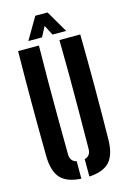

<svg xmlns="http://www.w3.org/2000/svg" viewBox="-144 -1037 734 1112"><g transform="rotate(-15 223.0 -481.5)"><path d="M36.9 -170.5Q34.9 -326.9 34.9 -485.4Q34.9 -643.9 36.9 -800H161.7Q159.9 -695.9 159.6 -584.9Q159.2 -473.9 159.8 -363Q160.4 -252.1 161.4 -147.9Q161.4 -126.8 171.1 -113.8Q180.7 -100.7 199.6 -95.9V8.5Q113.5 3.6 75.9 -38.4Q38.2 -80.5 36.9 -170.5ZM247.7 8.5V-95.9Q266.5 -100.7 275.6 -113.8Q284.7 -126.8 284.7 -147.9Q285.7 -252.1 286.4 -363Q287.1 -473.9 286.9 -584.9Q286.6 -695.9 284.7 -800H409.6Q411.9 -643.9 411.9 -485.4Q411.9 -326.9 409.6 -170.5Q408.3 -80.5 370.8 -38.4Q333.3 3.6 247.7 8.5ZM109.3 -840.9 186.2 -972.1H259.5L336.3 -840.9H254.4L223 -901.1L191.3 -840.9Z"/></g></svg>

Font: Big Shoulders Stencil Thin
Style: Regular
Weight: 100
Designer: Patric King
Foundry: XO Type Co
Version: Version 2.001